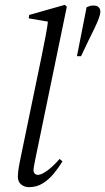

<svg xmlns="http://www.w3.org/2000/svg" viewBox="-20 -764 436 796"><path d="M369 -741Q382 -741 389 -734Q396 -727 396 -716Q396 -704 389 -686Q382 -668 371 -645Q360 -622 346 -594L316 -531H299L339 -734Q348 -738 353.5 -739.5Q359 -741 369 -741ZM100 12Q82 12 68 1Q54 -10 54 -32Q54 -41 55.5 -54Q57 -67 62 -93L153 -533Q161 -574 169 -614Q177 -654 181 -694L198 -671L99 -688L101 -702L249 -744L257 -736L127 -107Q124 -91 121.5 -78.5Q119 -66 119 -58Q119 -49 124.5 -44Q130 -39 137 -39Q152 -39 176.5 -57Q201 -75 227 -105L239 -95Q224 -70 203.5 -45Q183 -20 157.5 -4Q132 12 100 12Z"/></svg>

Font: Source Serif 4 60pt
Style: Italic
Weight: 400
Italic angle: -12°
Version: Version 4.004;hotconv 1.0.116;makeotfexe 2.5.65601